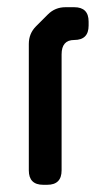

<svg xmlns="http://www.w3.org/2000/svg" viewBox="-20 -505 276 533"><path d="M100 8H111Q151 8 151 -32V-354Q151 -394 186 -394Q226 -394 226 -434V-445Q226 -485 186 -485H162Q133 -485 113 -465L80 -432Q60 -412 60 -383V-32Q60 8 100 8Z"/></svg>

Font: WDXL Lubrifont TC
Style: Regular
Weight: 400
Designer: [WDXL Lubrifont] Copyright 2020-2022 (c) NightFurySL2001, Skr-ZERO; [ZCOOL QingKe HuangYou] Copyright 2018-2022 (c) The 
Version: Version 2.001;hotconv 1.1.1;makeotfexe 2.6.0